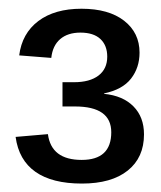

<svg xmlns="http://www.w3.org/2000/svg" viewBox="-20 -715 373 444"><path d="M313 -404.3Q313 -350.6 275.4 -320.6Q237.8 -290.5 169.4 -290.5Q100.6 -290.5 62 -317.6Q23.4 -344.7 16.1 -398.4L90.8 -404.8Q98.6 -345.2 168.9 -345.2Q237.3 -345.2 237.3 -409.2Q237.3 -468.8 153.3 -468.8H124.5V-524.9H151.4Q187.5 -524.9 207.8 -540.3Q228 -555.7 228 -584Q228 -609.9 212.2 -624.8Q196.3 -639.6 166 -639.6Q136.7 -639.6 119.1 -624.5Q101.6 -609.4 98.6 -581.1L24.4 -586.9Q30.8 -637.7 68.6 -666.3Q106.4 -694.8 168.5 -694.8Q231.4 -694.8 267.1 -667Q302.7 -639.2 302.7 -593.3Q302.7 -558.6 283 -533.2Q263.2 -507.8 220.7 -499V-498Q264.2 -493.7 288.6 -469Q313 -444.3 313 -404.3Z"/></svg>

Font: Arimo Medium
Style: Regular
Weight: 500
Designer: Steve Matteson
Foundry: Monotype Imaging Inc.
Version: Version 1.33